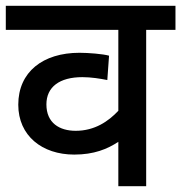

<svg xmlns="http://www.w3.org/2000/svg" viewBox="-20 -642 625 662"><path d="M585 -539V-622H0V-539H388V-260C354 -224 307 -191 241 -191C185 -191 140 -218 140 -282C140 -342 185 -376 264 -376C294 -376 325 -371 350 -366L356 -450C335 -456 285 -460 254 -460C128 -460 43 -394 43 -281C43 -174 125 -109 236 -109C304 -109 350 -128 388 -153V0H484V-539Z"/></svg>

Font: Noto Sans Devanagari UI Medium
Style: Regular
Weight: 500
Designer: Jelle Bosma - Monotype Design Team
Foundry: Monotype Imaging Inc.
Version: Version 2.004